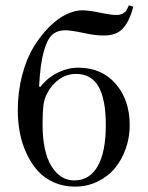

<svg xmlns="http://www.w3.org/2000/svg" viewBox="-20 -694 555 722"><path d="M46.9 -279.3Q46.9 -348.6 63.2 -410.9Q79.6 -473.1 106 -516.6Q132.3 -560.1 164.6 -592.3Q196.8 -624.5 229 -639.9Q261.2 -655.3 289.1 -655.3Q314.5 -655.3 362.8 -645Q398.4 -637.7 417 -637.7Q431.6 -637.7 441.2 -642.8Q450.7 -647.9 454.8 -654.3Q459 -660.6 464.8 -674.3L481.4 -668.5Q466.3 -613.3 442.1 -586.9Q418 -560.5 370.6 -560.5Q337.9 -560.5 297.9 -569.3Q248.5 -580.1 225.6 -580.1Q195.8 -580.1 176.8 -563.7Q157.7 -547.4 144.5 -500Q131.3 -452.6 127 -369.6L131.3 -366.7Q158.7 -401.9 196.8 -420.7Q234.9 -439.5 274.4 -439.5Q362.3 -439.5 415 -378.7Q467.8 -317.9 467.8 -223.1Q467.8 -177.7 453.1 -135.7Q438.5 -93.8 412.4 -62Q386.2 -30.3 346.9 -11.2Q307.6 7.8 261.7 7.8Q218.8 7.8 182.9 -8.1Q147 -23.9 122.3 -51.3Q97.7 -78.6 80.3 -115.5Q63 -152.3 54.9 -193.6Q46.9 -234.9 46.9 -279.3ZM140.1 -226.1Q140.1 -124 173.1 -69.8Q206.1 -15.6 259.3 -15.6Q316.9 -15.6 347.4 -69.1Q377.9 -122.6 377.9 -224.1Q377.9 -320.3 350.6 -368.2Q323.2 -416 266.6 -416Q231 -416 202.6 -396Q174.3 -376 157.2 -342.8Q146 -321.3 143.1 -296.1Q140.1 -271 140.1 -226.1Z"/></svg>

Font: Theano Didot
Style: Regular
Weight: 400
Designer: Alexey Kryukov
Version: Version 2.0